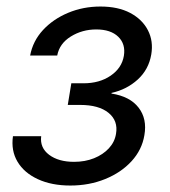

<svg xmlns="http://www.w3.org/2000/svg" viewBox="-20 -558 518 585"><path d="M194.3 7.3Q137.2 7.3 95.5 -12Q53.7 -31.2 33.4 -65.2Q13.2 -99.1 19.5 -143.1H105.5Q101.1 -107.9 129.6 -86.4Q158.2 -64.9 205.6 -64.9Q239.3 -64.9 266.6 -75.9Q293.9 -86.9 311.8 -106.2Q329.6 -125.5 333.5 -150.4Q340.3 -189.9 310.8 -214.1Q281.2 -238.3 224.1 -238.3H186.5L197.3 -304.2H234.4Q283.2 -304.2 317.1 -327.4Q351.1 -350.6 357.4 -387.7Q363.3 -423.8 340.3 -446Q317.4 -468.3 273.4 -468.3Q230.5 -468.3 195.8 -446.8Q161.1 -425.3 154.3 -388.7H71.8Q80.1 -433.1 111.1 -466.6Q142.1 -500 187.7 -519Q233.4 -538.1 286.1 -538.1Q339.8 -538.1 376.7 -518.6Q413.6 -499 430.7 -465.8Q447.8 -432.6 440.9 -392.1Q433.1 -346.2 399.7 -315.7Q366.2 -285.2 319.8 -274.9V-272.9Q376 -264.2 402.3 -230Q428.7 -195.8 419.9 -146Q412.6 -101.6 380.9 -66.9Q349.1 -32.2 300.5 -12.5Q252 7.3 194.3 7.3Z"/></svg>

Font: Inter 24pt
Style: Italic
Weight: 400
Italic angle: -9.3988°
Designer: Rasmus Andersson
Foundry: rsms
Version: Version 4.001;git-66647c0bb